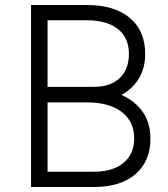

<svg xmlns="http://www.w3.org/2000/svg" viewBox="-20 -747 673 767"><path d="M104 -727H327Q437 -727 498.5 -675.5Q560 -624 560 -532Q560 -476 535.5 -434.5Q511 -393 465 -368Q522 -342 551.5 -298Q581 -254 581 -194Q581 -103 521.5 -51.5Q462 0 355 0H104ZM516 -194Q516 -262 466 -300Q416 -338 327 -338H170V-61H355Q431 -61 473.5 -96.5Q516 -132 516 -194ZM495 -532Q495 -596 451 -631Q407 -666 327 -666H170V-400H355Q421 -400 458 -435Q495 -470 495 -532Z"/></svg>

Font: 寒蝉端黑体 Light
Style: Regular
Weight: 300
Designer: ChillDuanSans {Warren2060}; 
Source Han Sans {Ryoko NISHIZUKA 西塚涼子 (kana, bopomofo & ideographs); Paul D. Hunt (Latin, G
Foundry: ChillType&Adobe
Version: Version 1.300;Glyphs 3.3 (3306)